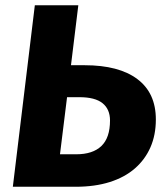

<svg xmlns="http://www.w3.org/2000/svg" viewBox="-20 -713 632 733"><path d="M113 -693H279L251 -464H303Q434 -464 504.5 -411Q575 -358 575 -257Q575 -198 554.5 -151Q534 -104 495 -70Q456 -36 399 -18Q342 0 269 0H29ZM236 -342 209 -124H271Q334 -124 367 -155.5Q400 -187 400 -253Q400 -296 371.5 -319Q343 -342 283 -342Z"/></svg>

Font: Szlgxwxxxixliatcpuztgldltzi
Style: Regular
Weight: 700
Italic angle: -8°
Designer: Carrois Corporate & Edenspiekermann
Foundry: Carrois Corporate GbR & Edenspiekermann AG
Version: Version 2.001